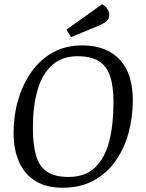

<svg xmlns="http://www.w3.org/2000/svg" viewBox="-20 -874 690 905"><path d="M275 11Q200 11 148.5 -20Q97 -51 70.5 -109.5Q44 -168 44 -248Q44 -329 65.5 -403Q87 -477 128 -535Q169 -593 229 -626.5Q289 -660 367 -660Q426 -660 470.5 -642.5Q515 -625 545.5 -592Q576 -559 591 -511Q606 -463 606 -402Q606 -323 586.5 -249.5Q567 -176 526 -117Q485 -58 422.5 -23.5Q360 11 275 11ZM303 -40Q382 -40 428.5 -85Q475 -130 495 -209Q515 -288 515 -392Q515 -468 498.5 -516Q482 -564 445 -586.5Q408 -609 346 -609Q272 -609 225 -566.5Q178 -524 156.5 -448Q135 -372 135 -273Q135 -192 150 -140.5Q165 -89 201.5 -64.5Q238 -40 303 -40ZM293 -734 461 -854Q477 -846 486 -832Q495 -818 495 -804Q495 -785 482 -774Q469 -763 445 -753L315 -699Z"/></svg>

Font: Faustina VF Beta
Style: Italic
Weight: 400
Italic angle: -8°
Designer: Alfonso Garcia
Foundry: Omnibus-Type
Version: Version 1.006